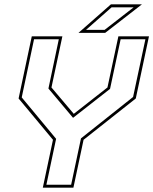

<svg xmlns="http://www.w3.org/2000/svg" viewBox="-20 -868 709 888"><path d="M178 0 225 -221.5 66 -412.5 127 -700H268.5L218 -463.5L325 -337H315.5L477 -463.5L527.5 -700H669L608 -412.5L366.5 -221.5L319.5 0ZM194.5 -13.5H309L354.5 -228L595.5 -419.5L652.5 -686.5H538L489 -457L318.5 -323.5H317.5L204 -458.5L252 -686.5H137.5L80.5 -417.5L239.5 -226ZM343 -716 493 -848H636.5L466.5 -716ZM378 -730H464L598 -834H496Z"/></svg>

Font: Tourney Thin Thin
Style: Italic
Weight: 250
Italic angle: -12°
Version: Version 1.015